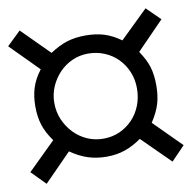

<svg xmlns="http://www.w3.org/2000/svg" viewBox="-95 -742 748 748"><g transform="rotate(-10 279.0 -368.0)"><path d="M85 -227.5Q59.6 -262.7 49.3 -295.4Q39.1 -328.1 39.1 -368.2Q39.1 -408.2 49.3 -441.4Q59.6 -474.6 85 -507.8L-24.4 -618.2L30.3 -670.9L137.7 -563.5Q174.8 -587.9 207 -597.7Q239.3 -607.4 279.3 -607.4Q320.3 -607.4 353 -597.2Q385.7 -586.9 418 -563.5L528.3 -670.9L582 -618.2L474.6 -507.8Q499 -471.7 508.3 -440.9Q517.6 -410.2 517.6 -369.1Q517.6 -328.1 508.3 -296.4Q499 -264.6 474.6 -227.5L582 -120.1L528.3 -64.5L418 -173.8Q384.8 -150.4 352.1 -139.2Q319.3 -127.9 279.3 -127.9Q240.2 -127.9 206.5 -138.7Q172.9 -149.4 137.7 -173.8L30.3 -64.5L-24.4 -120.1ZM276.4 -536.1Q243.2 -536.1 213.9 -522.9Q184.6 -509.8 162.6 -486.8Q140.6 -463.9 127.4 -433.6Q114.3 -403.3 114.3 -369.1Q114.3 -334 127.4 -303.2Q140.6 -272.5 163.1 -249Q185.5 -225.6 215.3 -212.4Q245.1 -199.2 279.3 -199.2Q314.5 -199.2 343.8 -212.4Q373 -225.6 395 -248.5Q417 -271.5 429.2 -302.7Q441.4 -334 441.4 -370.1Q441.4 -405.3 428.7 -435.5Q416 -465.8 394 -488.3Q372.1 -510.7 341.8 -523.4Q311.5 -536.1 276.4 -536.1Z"/></g></svg>

Font: Jomolhari
Style: Regular
Weight: 400
Designer: Christopher J. Fynn
Foundry: Christopher  J.  Fynn (Karma Drubgy¸ Tenzin).
Version: Version 1.000